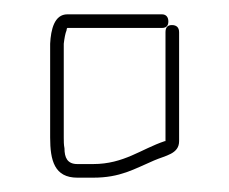

<svg xmlns="http://www.w3.org/2000/svg" viewBox="-20 -654 319 268"><path d="M50 -593V-462C50 -430 56 -406 88 -406H110C148 -406 167 -418 195 -430C211 -437 230 -439 230 -457V-609C230 -616 226 -619 220 -619C214 -619 211 -616 211 -609V-457H210C177 -446 153 -425 110 -425H88C74 -425 70 -434 70 -447C69 -452 69 -457 69 -462V-593C70 -601 71 -607 73 -612C73 -613 73 -614 74 -615H206C212 -615 215 -618 215 -624C215 -630 212 -634 206 -634H74C56 -634 51 -613 50 -593Z"/></svg>

Font: Electronic
Style: ExThn
Weight: 100
Version: Version 1.011